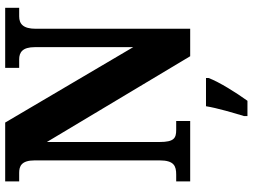

<svg xmlns="http://www.w3.org/2000/svg" viewBox="-137 -617 975 741"><g transform="rotate(-90 350.5 -246.5)"><path d="M21 0H254V-54H220C188 -54 173 -62 173 -118V-553L504 0H610V-596C610 -645 629 -660 658 -660H691V-714H459V-660H492C519 -660 539 -647 539 -600V-220L248 -714H21V-660H54C79 -660 102 -652 102 -600V-118C102 -62 80 -54 47 -54H21ZM273 208V221H332C363 178 404 113 420 71V61H311C304 105 285 168 273 208Z"/></g></svg>

Font: Noto Serif Devanagari Condensed ExtraBold
Style: Regular
Weight: 800
Width: 3
Designer: Universal Thirst, Indian Type Foundry and the Monotype Design Team
Foundry: Monotype Imaging Inc.
Version: Version 2.004